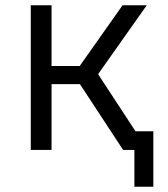

<svg xmlns="http://www.w3.org/2000/svg" viewBox="-20 -570 640 730"><path d="M97 0V-550H176V-319H283L446 -550H538L353 -288L495 -71H563V140H491V0H448L284 -250H176V0Z"/></svg>

Font: JetBrains Mono NL Light
Style: Regular
Weight: 300
Monospace: yes
Designer: Philipp Nurullin, Konstantin Bulenkov
Foundry: JetBrains
Version: Version 2.305; ttfautohint (v1.8.4.7-5d5b)